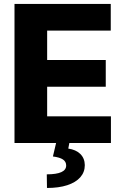

<svg xmlns="http://www.w3.org/2000/svg" viewBox="-20 -727 636 976"><path d="M53.7 -707H543V-571.3H219.7V-421.9H517.6V-286.1H219.7V-135.7H543.9V0H332.5L327.1 28.3Q365.7 33.7 388.2 55.7Q410.6 77.6 411.1 112.3Q411.1 147.9 388.2 174.1Q365.2 200.2 322 214.4Q278.8 228.5 218.8 228.5L217.8 159.2Q316.4 159.2 316.4 114.3Q316.4 94.7 300 83.7Q283.7 72.8 249 68.4L265.1 0H53.7Z"/></svg>

Font: Pretendard ExtraBold
Style: Regular
Weight: 800
Designer: Base glyphs from Inter by Rasmus Andersson; Hangeul glyphs from Noto Sans CJK(Source Han Sans) by Jang Soo-young and Kan
Foundry: Kil Hyung-jin
Version: Version 1.309